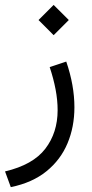

<svg xmlns="http://www.w3.org/2000/svg" viewBox="-20 -500 375 781"><path d="M198.2 -480 259.8 -418.5 198.2 -356.9 136.7 -418.5ZM23.9 261.2 0.5 197.3Q114.3 170.4 164.3 105Q214.4 39.6 214.4 -51.8Q214.4 -92.3 206.1 -136.2Q197.8 -180.2 182.1 -227.1L249.5 -249.5Q282.7 -152.8 282.7 -63.5Q282.7 16.1 254.6 83Q226.6 149.9 169.2 196.5Q111.8 243.2 23.9 261.2Z"/></svg>

Font: Vazirmatn UI Light
Style: Regular
Weight: 300
Designer: Saber Rastikerdar
Foundry: Saber Rastikerdar
Version: Version 33.003